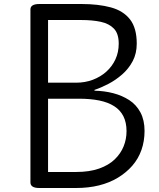

<svg xmlns="http://www.w3.org/2000/svg" viewBox="-20 -939 794 959"><path d="M176 0Q132 0 132 -28V-892Q132 -919 177 -919H386Q472 -919 534 -902Q596 -885 629.5 -842Q663 -799 663 -721Q663 -672 643 -634Q623 -596 590.5 -567.5Q558 -539 521.5 -520Q485 -501 452 -490V-486Q501 -485 545.5 -473.5Q590 -462 625.5 -439Q661 -416 681.5 -377.5Q702 -339 702 -285Q702 -234 686.5 -190Q671 -146 641 -111.5Q611 -77 569 -51.5Q527 -26 474.5 -13Q422 0 360 0ZM220 -80H360Q427 -80 475 -97Q523 -114 553 -143Q583 -172 597.5 -208Q612 -244 612 -284Q612 -327 596.5 -358Q581 -389 550.5 -408.5Q520 -428 476 -437Q432 -446 374 -446H220ZM220 -526H360Q405 -526 443.5 -540.5Q482 -555 511 -581Q540 -607 556.5 -642.5Q573 -678 573 -721Q573 -771 549 -796Q525 -821 483.5 -830Q442 -839 386 -839H220Z"/></svg>

Font: Playwrite DE Grund
Style: Regular
Weight: 400
Designer: Veronika Burian, José Scaglione
Foundry: TypeTogether
Version: Version 1.002